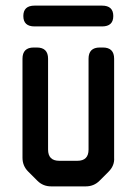

<svg xmlns="http://www.w3.org/2000/svg" viewBox="-20 -654 486 683"><path d="M113 -11Q133 9 162 9H285Q314 9 334 -11L366 -43Q388 -65 386 -93V-445Q386 -485 346 -485H335Q295 -485 295 -445V-122Q295 -82 255 -82H191Q151 -82 151 -122V-445Q151 -485 111 -485H100Q60 -485 60 -445V-93Q60 -64 80 -44ZM63 -597Q63 -560 103 -560H343Q383 -560 383 -597Q383 -634 343 -634H103Q63 -634 63 -597Z"/></svg>

Font: WDXL Lubrifont SC
Style: Regular
Weight: 400
Designer: [WDXL Lubrifont] Copyright 2020-2022 (c) NightFurySL2001, Skr-ZERO; [ZCOOL QingKe HuangYou] Copyright 2018-2022 (c) The 
Version: Version 2.001;hotconv 1.1.1;makeotfexe 2.6.0